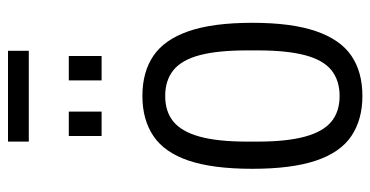

<svg xmlns="http://www.w3.org/2000/svg" viewBox="-243 -671 926 480"><g transform="rotate(-90 220.0 -431.0)"><path d="M220 12Q161 12 120 -15.5Q79 -43 58.5 -104Q38 -165 38 -263Q38 -362 58.5 -422.5Q79 -483 120 -510.5Q161 -538 220 -538Q280 -538 320.5 -510.5Q361 -483 382 -422.5Q403 -362 403 -263Q403 -165 382 -104Q361 -43 320.5 -15.5Q280 12 220 12ZM220 -45Q259 -45 284.5 -65.5Q310 -86 322 -131.5Q334 -177 334 -250V-276Q334 -350 322 -395Q310 -440 284.5 -460.5Q259 -481 220 -481Q181 -481 156 -460.5Q131 -440 118.5 -395Q106 -350 106 -276V-250Q106 -177 118.5 -131.5Q131 -86 156 -65.5Q181 -45 220 -45ZM120 -640V-722H181V-640ZM259 -640V-722H320V-640ZM106 -822V-874H333V-822Z"/></g></svg>

Font: Archivo Condensed Light
Style: Regular
Weight: 300
Width: 3
Designer: Hector Gatti
Foundry: Omnibus-Type
Version: Version 2.001